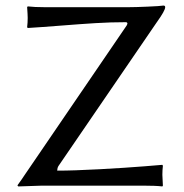

<svg xmlns="http://www.w3.org/2000/svg" viewBox="-20 -671 664 694"><path d="M187 -54.2Q245.1 -54.2 340.1 -59.3Q435.1 -64.5 501 -69.8L566.9 -75.2L568.8 -71.8Q566.9 -56.2 566.9 -39.1Q566.9 -28.3 568.8 0L566.9 2.9Q543 0 496.1 0H132.8L45.9 2.9L43 -1Q49.3 -9.3 58.3 -22.5Q67.4 -35.6 68.8 -38.1L438 -579.1Q441.4 -585 440.2 -587.9Q439 -590.8 435.1 -590.8Q380.4 -590.8 325.2 -587.4Q270 -584 200 -578.4Q129.9 -572.8 80.1 -569.8L78.1 -573.2Q80.1 -588.9 80.1 -606Q80.1 -616.7 78.1 -645L80.1 -647.9Q104.5 -645 141.1 -645H444.8Q468.8 -645 513.7 -647Q558.6 -648.9 570.8 -650.9Q577.1 -650.9 577.1 -645Q577.1 -632.8 546.9 -590.8L191.9 -71.8Q187 -64.9 187 -54.2Z"/></svg>

Font: Linux Biolinum
Style: Regular
Weight: 400
Designer: Philipp H. Poll
Foundry: Philipp H. Poll
Version: Version 0.6.4